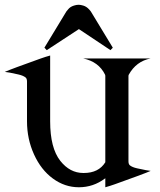

<svg xmlns="http://www.w3.org/2000/svg" viewBox="-20 -770 669 802"><path d="M165.5 -570.8 257.3 -722.2Q258.3 -723.6 264.2 -730.5Q272.9 -741.7 288.6 -746.6Q299.3 -750 307.1 -750H308.6H309.6Q316.4 -750 328.1 -746.6Q341.3 -742.7 352.5 -730.5Q357.9 -724.6 359.4 -722.2L451.2 -570.8L441.4 -560.5L309.6 -648.4L175.3 -560.5ZM609.4 -525.9Q548.8 -514.2 517.6 -457.5L516.6 -453.6V-96.2Q516.6 -84 522.9 -79.1Q532.7 -71.3 552.7 -66.9Q597.2 -57.1 609.4 -56.2Q582 -43.9 460 -0.5Q439.5 6.8 419.9 12.2V-25.4L418.5 -24.4Q369.6 12.2 309.6 12.2Q250.5 12.2 200.7 -24.4Q151.4 -60.5 122.1 -125Q92.8 -189.5 92.8 -263.2V-266.1V-429.7Q92.8 -441.9 86.4 -446.8Q76.2 -454.6 56.6 -459Q13.7 -468.8 0 -469.7Q27.3 -481.9 149.4 -525.4Q169.9 -532.7 189.5 -538.1V-265.1V-263.2Q189.5 -151.9 231.9 -98.1Q272 -47.4 328.1 -47.4Q329.1 -47.4 330.1 -47.4Q392.1 -47.4 419.9 -92.3V-453.6L418.9 -458Q392.6 -512.2 327.1 -525.9Z"/></svg>

Font: Modern Antiqua
Style: Regular
Weight: 500
Version: Version 1.0